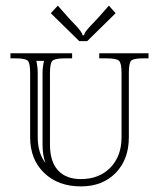

<svg xmlns="http://www.w3.org/2000/svg" viewBox="-20 -644 564 681"><path d="M17.1 -455.1H235.8V-437H210Q174.8 -437 166 -428.5Q157.2 -419.9 157.2 -384.8V-130.9Q157.2 -71.3 185.5 -40Q213.9 -8.8 267.1 -8.8Q332 -8.8 371.6 -49.6Q411.1 -90.3 411.1 -157.2V-384.8Q411.1 -419.9 402.1 -428.5Q393.1 -437 357.9 -437H332V-455.1H506.8V-437H487.8Q453.1 -437 445.1 -428.7Q437 -420.4 437 -384.8V-157.2Q437 -78.6 390.4 -30.8Q343.8 17.1 267.1 17.1Q186 17.1 136.5 -30.8Q86.9 -78.6 86.9 -157.2V-384.8Q86.9 -419.9 78.6 -428.5Q70.3 -437 35.2 -437H17.1ZM136.2 -428.2H108.9Q113.8 -406.2 113.8 -384.8V-157.2Q113.8 -102.1 141.1 -65.9Q130.9 -94.2 130.9 -130.9V-384.8Q130.9 -405.8 136.2 -428.2ZM289.1 -498H261.2L160.2 -597.2L185.1 -624L222.2 -582Q226.6 -577.1 233.4 -569.8Q240.2 -562.5 243.9 -558.8Q247.6 -555.2 252.7 -549.6Q257.8 -543.9 260.5 -540.3Q263.2 -536.6 266.4 -532.5Q269.5 -528.3 271 -525.1Q272.5 -522 272.9 -519H277.8Q278.8 -522.9 281.2 -527.6Q283.7 -532.2 289.6 -539.3Q295.4 -546.4 299.6 -550.8Q303.7 -555.2 314 -565.9Q324.2 -576.7 329.1 -582L366.2 -624L390.1 -597.2Z"/></svg>

Font: FoglihtenNo01
Style: Regular
Weight: 500
Version: Version 0.61